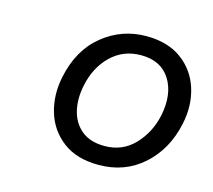

<svg xmlns="http://www.w3.org/2000/svg" viewBox="-67 -806 613 553"><g transform="rotate(15 239.0 -529.0)"><path d="M268.5 -332Q203 -332 162 -363Q121 -394 106 -443.5Q91 -493 102.5 -549Q120 -634 176.8 -680Q233.5 -726 306.5 -726Q371 -726 412.2 -695.5Q453.5 -665 469 -615.5Q484.5 -566 472.5 -509.5Q455.5 -429.5 401 -380.8Q346.5 -332 268.5 -332ZM271 -389Q324 -389 359.5 -426Q395 -463 406.5 -516.5Q420 -582.5 392.8 -625.8Q365.5 -669 306 -669Q253 -669 216.5 -633.5Q180 -598 168.5 -541.5Q160 -501 168.2 -466.2Q176.5 -431.5 202.2 -410.2Q228 -389 271 -389Z"/></g></svg>

Font: Commissioner
Style: Italic
Weight: 400
Italic angle: -12°
Designer: Kostas Bartsokas
Foundry: Kostas Bartsokas
Version: Version 1.000; ttfautohint (v1.8.3)